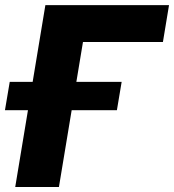

<svg xmlns="http://www.w3.org/2000/svg" viewBox="-55 -748 696 768"><path d="M621.1 -727.5 596.7 -580.1H276.9L180.7 0H5.9L126.5 -727.5ZM-35.2 -307.1 -16.1 -420.4H431.6L412.6 -307.1Z"/></svg>

Font: Inter 28pt ExtraBold
Style: Italic
Weight: 800
Italic angle: -9.3988°
Designer: Rasmus Andersson
Foundry: rsms
Version: Version 4.001;git-66647c0bb